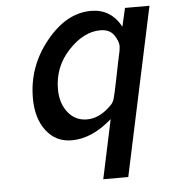

<svg xmlns="http://www.w3.org/2000/svg" viewBox="-49 -525 651 736"><g transform="rotate(-5 276.5 -156.5)"><path d="M77.1 -166Q77.1 -287.1 155 -383.5Q232.9 -480 328.1 -480Q404.3 -480 442.9 -409.2L459 -480H553.2L415 167H318.8L367.2 -60.1Q290 7.8 211.9 7.8Q150.9 7.8 114 -40Q77.1 -87.9 77.1 -166ZM175.8 -191.9Q175.8 -137.7 203.9 -102.3Q231.9 -66.9 276.9 -66.9Q320.8 -66.9 360.8 -103Q363.8 -106 369.1 -110.8Q380.4 -120.6 385.3 -136.7Q390.1 -152.8 403.8 -221.2Q415 -278.3 423.8 -317.9Q425.8 -330.1 425.8 -335Q425.8 -355 409.4 -378.9Q393.1 -402.8 356.9 -402.8Q293 -402.8 234.4 -340.3Q175.8 -277.8 175.8 -191.9Z"/></g></svg>

Font: CMU Bright
Style: SemiBoldOblique
Weight: 600
Italic angle: -12°
Version: Version 0.7.0